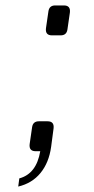

<svg xmlns="http://www.w3.org/2000/svg" viewBox="-20 -556 346 706"><path d="M171 -426Q146 -426 149 -452L158 -514Q161 -536 183 -536H215Q240 -536 237 -510L228 -448Q225 -426 203 -426ZM47 130 51 100Q114 83 128 0H111Q86 0 89 -26L98 -88Q101 -110 123 -110H155Q180 -110 177 -84L168 -16Q160 42 129 80Q98 118 47 130Z"/></svg>

Font: Pitagon Sans Text
Style: Italic
Weight: 400
Italic angle: -8°
Designer: Travis Tran
Foundry: Pitagon
Version: Version 1.001; ttfautohint (v1.8.4.7-5d5b);gftools[0.9.26]